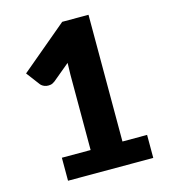

<svg xmlns="http://www.w3.org/2000/svg" viewBox="-109 -816 798 903"><g transform="rotate(-15 290.0 -364.5)"><path d="M110.5 -112H250.5V-479.5Q250.5 -506.5 252 -536L169.5 -467.5Q158.5 -459 147.8 -457.2Q137 -455.5 127.5 -457.2Q118 -459 110.5 -463.8Q103 -468.5 99.5 -473.5L50.5 -538.5L277.5 -729H405.5V-112H525.5V0H110.5Z"/></g></svg>

Font: Lato Black
Style: Regular
Weight: 900
Designer: Lukasz Dziedzic
Foundry: tyPoland Lukasz Dziedzic
Version: Version 2.007; 2014-02-27